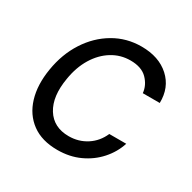

<svg xmlns="http://www.w3.org/2000/svg" viewBox="-131 -682 820 822"><g transform="rotate(30 279.0 -271.0)"><path d="M251.4 11.4Q174.4 11.4 125.2 -24.9Q76 -61.1 56.8 -124.6Q37.6 -188.2 51.1 -269.9Q64.6 -353 105.8 -416.7Q147 -480.5 208.5 -516.5Q269.9 -552.6 343.8 -552.6Q429.7 -552.6 481.4 -505.7Q533 -458.8 531.2 -382.1H447.4Q443.9 -419.4 415.7 -448.3Q387.4 -477.3 332.4 -477.3Q283.4 -477.3 242.2 -451.9Q201 -426.5 172.9 -380.5Q144.9 -334.5 134.9 -272.7Q118.6 -177.9 153.9 -120.9Q189.3 -63.9 264.2 -63.9Q312.9 -63.9 351.9 -89.1Q391 -114.3 410.5 -159.1H494.3Q478.7 -110.8 444.2 -72.3Q409.8 -33.7 360.8 -11.2Q311.8 11.4 251.4 11.4Z"/></g></svg>

Font: Inter UI
Style: Italic
Weight: 400
Italic angle: -9.39999°
Designer: Rasmus Andersson
Foundry: rsms
Version: 3.2;8d6f07862